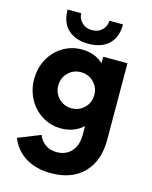

<svg xmlns="http://www.w3.org/2000/svg" viewBox="-147 -825 968 1221"><g transform="rotate(15 337.5 -214.5)"><path d="M325.2 -555.2Q241.7 -555.2 192.1 -600.1Q142.6 -645 142.6 -731.4H232.4Q232.4 -696.8 258.5 -670.9Q284.7 -645 325.2 -645Q366.7 -645 392.1 -670.9Q417.5 -696.8 417.5 -731.4H507.3Q507.3 -645 458.5 -600.1Q409.7 -555.2 325.2 -555.2ZM598.6 -500 600.1 4.9Q600.1 143.6 522.7 222.4Q445.3 301.3 308.6 301.3Q210.4 301.3 141.8 259.3Q73.2 217.3 42.5 140.1L189 81.1Q203.1 119.1 234.6 140.9Q266.1 162.6 308.6 162.6Q369.6 162.6 405.5 122.6Q441.4 82.5 441.4 13.7V-43.9Q381.3 9.8 297.4 9.8Q229 9.8 172.6 -24.7Q116.2 -59.1 83.7 -118.9Q51.3 -178.7 51.3 -250Q51.3 -322.3 83.7 -381.8Q116.2 -441.4 172.6 -475.6Q229 -509.8 297.4 -509.8Q382.8 -509.8 439 -457.5V-500ZM244.4 -165.8Q278.8 -131.3 328.6 -131.3Q378.4 -131.3 412.8 -165.8Q447.3 -200.2 447.3 -250Q447.3 -299.8 412.8 -334.2Q378.4 -368.7 328.6 -368.7Q278.8 -368.7 244.4 -334.2Q210 -299.8 210 -250Q210 -200.2 244.4 -165.8Z"/></g></svg>

Font: Now Alt
Style: Bold
Weight: 700
Designer: Alfredo Marco Pradil
Foundry: Alfredo Marco Pradil
Version: Version 1.002;PS 001.002;hotconv 1.0.88;makeotf.lib2.5.64775